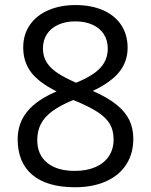

<svg xmlns="http://www.w3.org/2000/svg" viewBox="-20 -746 611 775"><path d="M51.3 -184.1Q51.3 -248 89.6 -295.4Q127.9 -342.8 208.5 -377Q135.7 -413.6 104.7 -455.3Q73.7 -497.1 73.7 -554.2Q73.7 -607.4 101.1 -646.2Q128.4 -685.1 176.3 -705.3Q224.1 -725.6 284.7 -725.6Q348.1 -725.6 395.8 -704.8Q443.4 -684.1 469.2 -645Q495.1 -606 495.1 -553.2Q495.1 -497.6 461.4 -455.6Q427.7 -413.6 354.5 -378.9Q414.6 -352.5 450.2 -323.7Q485.8 -294.9 502 -261.5Q518.1 -228 518.1 -185.5Q518.1 -126 489.5 -81.8Q460.9 -37.6 407.7 -13.9Q354.5 9.8 282.7 9.8Q170.4 9.8 110.8 -40Q51.3 -89.8 51.3 -184.1ZM438.5 -183.1Q438.5 -218.8 424.1 -244.4Q409.7 -270 374.8 -293.2Q339.8 -316.4 275.9 -342.3Q223.1 -320.8 191.4 -297.4Q159.7 -273.9 145 -245.6Q130.4 -217.3 130.4 -180.7Q130.4 -121.6 170.4 -88.9Q210.4 -56.2 282.2 -56.2Q329.6 -56.2 365 -71.5Q400.4 -86.9 419.4 -115.5Q438.5 -144 438.5 -183.1ZM415 -550.3Q415 -583.5 398.9 -608.2Q382.8 -632.8 353.3 -646.2Q323.7 -659.7 283.7 -659.7Q244.6 -659.7 215.1 -646.2Q185.5 -632.8 169.4 -608.2Q153.3 -583.5 153.3 -550.3Q153.3 -517.1 169.4 -492.7Q185.5 -468.3 214.1 -450Q242.7 -431.6 287.1 -412.1Q355.5 -439.9 385.3 -472.4Q415 -504.9 415 -550.3Z"/></svg>

Font: Viking Open Sans
Style: Regular
Weight: 400
Foundry: Ascender Corporation
Version: Version 2.001